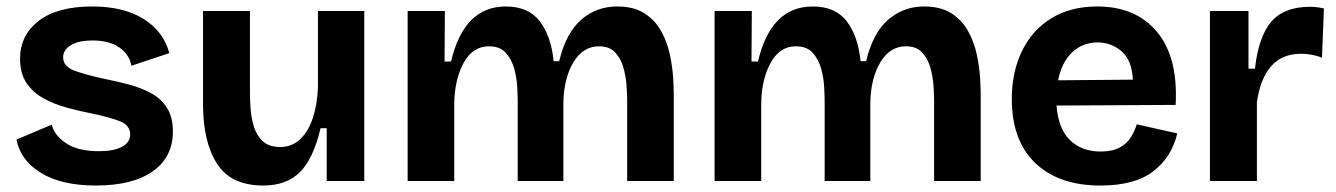

<svg xmlns="http://www.w3.org/2000/svg" viewBox="-20 -559 4125 593"><path d="M276 14Q170 14 106.5 -25Q43 -64 31 -128L140 -174Q147 -142 183.5 -117Q220 -92 286 -92Q331 -92 356.5 -105.5Q382 -119 382 -144Q382 -172 350.5 -184.5Q319 -197 261 -209Q225 -216 186.5 -226.5Q148 -237 115 -255Q82 -273 62 -302.5Q42 -332 42 -378Q42 -450 99.5 -494.5Q157 -539 265 -539Q362 -539 423.5 -500.5Q485 -462 503 -395L386 -356Q379 -392 347.5 -413Q316 -434 266 -434Q223 -434 199 -419.5Q175 -405 175 -382Q175 -354 209.5 -341Q244 -328 300 -316Q340 -308 378 -298Q416 -288 447 -271Q478 -254 496 -225.5Q514 -197 514 -153Q514 -74 452 -30Q390 14 276 14Z M793 14Q694 14 650.5 -53Q607 -120 607 -239V-525H752V-273Q752 -251 754 -222.5Q756 -194 764.5 -167Q773 -140 792 -122.5Q811 -105 846 -105Q882 -105 907.5 -129.5Q933 -154 946.5 -195.5Q960 -237 962 -289V-525H1105V0H989V-163H970Q948 -69 906.5 -27.5Q865 14 793 14Z M1239 0V-525H1354L1353 -369H1373Q1413 -539 1542 -539Q1612 -539 1647 -493.5Q1682 -448 1690 -370H1707Q1728 -457 1775 -498Q1822 -539 1886 -539Q1938 -539 1971 -517.5Q2004 -496 2022.5 -462Q2041 -428 2049 -390Q2057 -352 2059 -319Q2061 -286 2061 -266V0H1917V-249Q1917 -268 1915 -296Q1913 -324 1905 -351.5Q1897 -379 1879.5 -397.5Q1862 -416 1830 -416Q1781 -416 1751.5 -367.5Q1722 -319 1720 -244V0H1579V-243Q1579 -261 1577.5 -290Q1576 -319 1568 -347.5Q1560 -376 1542 -396Q1524 -416 1490 -416Q1441 -416 1413 -366.5Q1385 -317 1383 -243V0Z M2187 0V-525H2302L2301 -369H2321Q2361 -539 2490 -539Q2560 -539 2595 -493.5Q2630 -448 2638 -370H2655Q2676 -457 2723 -498Q2770 -539 2834 -539Q2886 -539 2919 -517.5Q2952 -496 2970.5 -462Q2989 -428 2997 -390Q3005 -352 3007 -319Q3009 -286 3009 -266V0H2865V-249Q2865 -268 2863 -296Q2861 -324 2853 -351.5Q2845 -379 2827.5 -397.5Q2810 -416 2778 -416Q2729 -416 2699.5 -367.5Q2670 -319 2668 -244V0H2527V-243Q2527 -261 2525.5 -290Q2524 -319 2516 -347.5Q2508 -376 2490 -396Q2472 -416 2438 -416Q2389 -416 2361 -366.5Q2333 -317 2331 -243V0Z M3379 14Q3250 14 3177.5 -55.5Q3105 -125 3105 -253Q3105 -337 3136.5 -401.5Q3168 -466 3227 -502.5Q3286 -539 3369 -539Q3488 -539 3553.5 -460.5Q3619 -382 3611 -235L3243 -233Q3249 -160 3285.5 -125.5Q3322 -91 3379 -91Q3416 -91 3438.5 -103.5Q3461 -116 3473 -135.5Q3485 -155 3491 -175L3616 -147Q3599 -74 3542 -30Q3485 14 3379 14ZM3370 -428Q3324 -428 3291.5 -397.5Q3259 -367 3248 -311L3479 -313Q3476 -373 3444 -400.5Q3412 -428 3370 -428Z M3717 0V-525H3836V-347H3856Q3867 -446 3906.5 -492Q3946 -538 4026 -538Q4035 -538 4045 -537Q4055 -536 4069 -533L4063 -381Q4048 -387 4030.5 -390Q4013 -393 3999 -393Q3939 -393 3905.5 -354Q3872 -315 3862 -243V0Z"/></svg>

Font: Bricolage Grotesque 10pt Bricolage Grotesque 10pt Regular
Style: Bold
Weight: 700
Designer: Mathieu Triay
Foundry: Atelier Triay
Version: Version 1.000; ttfautohint (v1.8.4.7-5d5b);gftools[0.9.32]